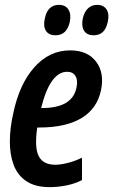

<svg xmlns="http://www.w3.org/2000/svg" viewBox="-20 -759 466 789"><path d="M184 10Q124 10 87.5 -15Q51 -40 35.5 -83Q20 -126 20.5 -180Q21 -234 34 -291Q59 -413 121 -482.5Q183 -552 268 -552Q340 -552 375 -505.5Q410 -459 395 -388Q379 -312 314.5 -273.5Q250 -235 141 -235H133Q121 -151 139.5 -116.5Q158 -82 207 -82Q228 -82 257 -89Q286 -96 317 -111V-19Q288 -4 253 3Q218 10 184 10ZM256 -464Q186 -464 149 -315H152Q277 -315 294 -398Q301 -428 290.5 -446Q280 -464 256 -464ZM365 -614Q338 -614 326 -632Q314 -650 320 -682Q326 -710 341.5 -724.5Q357 -739 379 -739Q406 -739 418 -720Q430 -701 423 -670Q412 -614 365 -614ZM208 -614Q181 -614 169 -632Q157 -650 164 -682Q175 -739 222 -739Q249 -739 261 -720Q273 -701 267 -670Q255 -614 208 -614Z"/></svg>

Font: Noto Sans ExtraCondensed SemiBold
Style: Italic
Weight: 600
Width: 2
Italic angle: -12°
Designer: Monotype Design Team
Foundry: Monotype Imaging Inc.
Version: Version 2.013; ttfautohint (v1.8.4.7-5d5b)